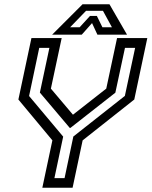

<svg xmlns="http://www.w3.org/2000/svg" viewBox="-20 -878 709 898"><path d="M178 0 225 -221.5 66 -412.5 127 -700H268.5L218 -463.5L325 -337H315.5L477 -463.5L527.5 -700H669L608 -412.5L366.5 -221.5L319.5 0ZM234.5 -45H282L323 -239.5L564 -429.5L612 -654H564.5L519.5 -444.5L309 -279.5H306.5L166.5 -445L211 -654H163.5L116 -429L275.5 -239ZM366 -858H492L574 -716H435.5L410.5 -770L362.5 -716H224ZM382.5 -827.5 308 -750.5H352.5L401 -803.5H433L459 -750.5H503.5L461.5 -827.5Z"/></svg>

Font: Tourney Thin Medium
Style: Italic
Weight: 500
Italic angle: -12°
Version: Version 1.015